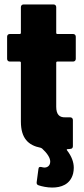

<svg xmlns="http://www.w3.org/2000/svg" viewBox="-20 -670 380 864"><path d="M321 -405V-505C321 -512 316 -517 309 -517H238C235 -517 233 -519 233 -522V-638C233 -645 228 -650 221 -650H86C79 -650 74 -645 74 -638V-522C74 -519 72 -517 69 -517H24C17 -517 12 -512 12 -505V-405C12 -398 17 -393 24 -393H69C72 -393 74 -391 74 -388V-123C74 -48 107 -16 163 -5C165 -4 167 -3 169 -2C192 19 206 40 206 57C206 76 193 84 180 84C176 84 172 83 168 82C159 80 154 81 153 90L145 150C144 157 147 162 154 164C169 169 192 174 215 174C254 174 296 161 309 111C311 102 312 94 312 85C312 59 302 33 282 7C279 4 280 1 285 1C288 1 292 1 296 0C304 0 308 -5 308 -12V-130C308 -137 303 -142 296 -142H274C247 -141 233 -155 233 -190V-388C233 -391 235 -393 238 -393H309C316 -393 321 -398 321 -405Z"/></svg>

Font: Barlow Semi Condensed ExtraBold
Style: Regular
Weight: 800
Width: 4
Designer: Jeremy Tribby
Foundry: Tribby Type
Version: Version 1.422;hotconv 1.0.109;makeotfexe 2.5.65596